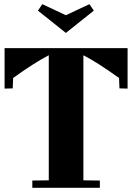

<svg xmlns="http://www.w3.org/2000/svg" viewBox="-20 -901 634 921"><path d="M592 -670V-476L553 -477L551 -527Q448 -601 380 -636V-36L459 -35V0H135V-35L214 -36V-636Q146 -601 43 -527L41 -477L2 -476V-670ZM162 -850 183 -881 296 -828 409 -881 430 -850 296 -743Z"/></svg>

Font: Rakkas
Style: Regular
Weight: 400
Designer: Zeynep Akay
Foundry: Zeynep Akay
Version: Version 2.000